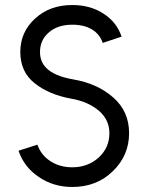

<svg xmlns="http://www.w3.org/2000/svg" viewBox="-20 -732 587 764"><path d="M267.7 -712Q178 -712 119.8 -658.3Q60.8 -604.7 60.8 -525.2Q60.8 -446 118 -400.7Q175 -355.2 265.3 -339Q330.7 -327.5 373.7 -291.2Q415.3 -255.2 415.3 -202.3Q415.3 -144.3 373.2 -105.7Q330 -66.3 267.7 -66.3Q217.8 -66.3 180 -91Q143.7 -114.7 128.7 -156.3L53.8 -132.3Q75.5 -67.3 134.5 -27.7Q192.5 12 267.7 12Q364.2 12 428.2 -50Q493.7 -112.7 493.7 -202.3Q493.7 -288.5 431 -343.8Q367.5 -400 270 -416.3Q196.7 -429.3 165 -460.8Q139.2 -486 139.2 -525.2Q139.2 -573 174.8 -603.3Q209.7 -633.7 267.7 -633.7Q315 -633.7 346.2 -614.7Q376.7 -596.3 388.8 -561.3L463.8 -586.2Q444.8 -643.8 391.7 -677.8Q339.5 -712 267.7 -712Z"/></svg>

Font: Unageo Variable
Style: Regular
Weight: 300
Designer: Richard Sepsi
Foundry: Richard Sepsi
Version: Version 2.200